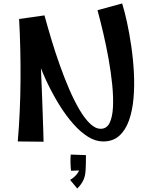

<svg xmlns="http://www.w3.org/2000/svg" viewBox="-20 -820 880 1113"><path d="M577.5 0Q533.5 0 489.8 -27.5Q446 -55 404.8 -101.8Q363.5 -148.5 326.6 -207.5Q289.8 -266.5 258.8 -330.1Q227.8 -393.8 205.5 -455.6Q183.2 -517.5 170.5 -568.8L237.8 -730.8Q255.5 -665.8 277.5 -592.4Q299.5 -519 325.8 -445Q352 -371 380.6 -304.6Q409.2 -238.2 439.6 -186.1Q470 -134 501.4 -103.8Q532.8 -73.5 564 -73.5Q598.8 -73.5 615.4 -107.5Q632 -141.5 634.9 -199.4Q637.8 -257.2 630.5 -329.5Q623.2 -401.8 609.4 -478.9Q595.5 -556 578.4 -629.1Q561.2 -702.2 545.2 -760.8L688.2 -800Q702 -756 716.1 -691.5Q730.2 -627 741.1 -552Q752 -477 756.1 -399.5Q760.2 -322 754 -250.5Q747.8 -179 727.9 -122.5Q708 -66 671.5 -33Q635 0 577.5 0ZM232.5 1.5 83 0Q97.8 -173 99 -356Q100.2 -539 90.8 -710L237.8 -730.8L210.5 -577Q213.5 -511.8 216.6 -439.5Q219.8 -367.2 222.6 -296.6Q225.5 -226 227.4 -164.8Q229.2 -103.5 230.9 -59.9Q232.5 -16.2 232.5 1.5ZM427.8 272.8 386.5 222.8Q408 210.2 422.8 192.9Q437.5 175.5 441.8 158.5L459 167.2L391.8 170Q389.2 147.8 388.6 122.4Q388 97 390 76L478.2 79.2Q478.2 102 477.9 123.1Q477.5 144.2 476.2 167Q474.5 200.2 463 224.9Q451.5 249.5 427.8 272.8Z"/></svg>

Font: Marhey Light
Style: Regular
Weight: 300
Designer: Nur Syamsi & Bustanul Arifin
Foundry: Namelatype
Version: Version 1.000